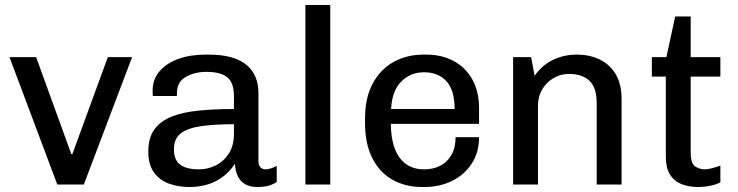

<svg xmlns="http://www.w3.org/2000/svg" viewBox="-20 -740 2961 770"><path d="M209.8 0 18 -511H124.8L266 -122H270.2L412.5 -511H509.8L316.2 0Z M738 10Q697 10 659.6 -2.9Q622.2 -15.8 598.5 -47.1Q574.8 -78.5 574.8 -132.5Q574.8 -187.8 599.5 -221.5Q624.2 -255.2 669.8 -272.9Q715.2 -290.5 778.4 -296.6Q841.5 -302.8 918.2 -302.8V-354.8Q918.2 -408.5 891.4 -430.1Q864.5 -451.8 807.8 -451.8Q760.2 -451.8 724.9 -431.5Q689.5 -411.2 689.5 -366.5V-355H593.2Q592.2 -359.5 592.1 -365.2Q592 -371 592 -376.5Q592 -420.8 619.2 -453.4Q646.5 -486 694.4 -503.5Q742.2 -521 803.2 -521H817Q917.5 -521 967 -481Q1016.5 -441 1016.5 -366.2V-95.2Q1016.5 -76.5 1024.9 -68.6Q1033.2 -60.8 1044.2 -60.8Q1054.5 -60.8 1067 -64.9Q1079.5 -69 1089.8 -74.5V-10.5Q1076.8 -0.8 1057.6 4.6Q1038.5 10 1013 10Q981 10 961.4 -2.4Q941.8 -14.8 932.6 -35.8Q923.5 -56.8 922 -83Q892.5 -37.8 846.2 -13.9Q800 10 738 10ZM778 -60.8Q812.8 -60.8 844.6 -76.4Q876.5 -92 897.4 -123.8Q918.2 -155.5 918.2 -204V-241.8Q843.2 -241.8 789.1 -234.5Q735 -227.2 706.2 -206.1Q677.5 -185 677.5 -141Q677.5 -98.8 702.5 -79.8Q727.5 -60.8 778 -60.8Z M1204.8 0V-720H1304.5V0Z M1673 10Q1605 10 1553.2 -19.6Q1501.5 -49.2 1472.8 -106.5Q1444 -163.8 1444 -245V-266Q1444 -347.5 1474.5 -404.6Q1505 -461.8 1558 -491.4Q1611 -521 1679 -521H1689.8Q1752 -521 1799.9 -495.1Q1847.8 -469.2 1874.5 -420.9Q1901.2 -372.5 1901.2 -306.5V-243.2H1547.5Q1547.5 -186 1563 -144.9Q1578.5 -103.8 1608.2 -82.2Q1638 -60.8 1681.2 -60.8Q1716.8 -60.8 1745 -75Q1773.2 -89.2 1790.1 -118Q1807 -146.8 1807 -189.8H1901.2Q1901.2 -129 1872 -84.1Q1842.8 -39.2 1793.2 -14.6Q1743.8 10 1681.8 10ZM1548.5 -302.8H1803.2Q1803.2 -378 1770.5 -414.1Q1737.8 -450.2 1680.2 -450.2Q1626.8 -450.2 1589.5 -413.2Q1552.2 -376.2 1548.5 -302.8Z M2037.8 0V-511H2110L2124 -435.8Q2152.2 -477.5 2196.4 -499.2Q2240.5 -521 2292.8 -521Q2345.8 -521 2386.2 -500.9Q2426.8 -480.8 2449.8 -441.4Q2472.8 -402 2472.8 -343.2V0H2373V-325.5Q2373 -389 2343.8 -416.2Q2314.5 -443.5 2262.2 -443.5Q2227.8 -443.5 2199.4 -426.6Q2171 -409.8 2154.2 -381.1Q2137.5 -352.5 2137.5 -316.2V0Z M2779.2 10Q2742 10 2712.5 -1.9Q2683 -13.8 2666.6 -40.5Q2650.2 -67.2 2650.2 -110.8V-432.8H2594.2V-511H2652.5L2687.8 -674H2750V-511H2869V-432.8H2750V-128.5Q2750 -84.5 2768 -72.6Q2786 -60.8 2807 -60.8Q2818 -60.8 2837.5 -65.9Q2857 -71 2869 -76V-8.5Q2858 -2.8 2842.4 1.6Q2826.8 6 2810.2 8Q2793.8 10 2779.2 10Z"/></svg>

Font: Chivo Medium
Style: Regular
Weight: 500
Designer: Hector Gatti
Foundry: Omnibus-Type
Version: Version 2.002